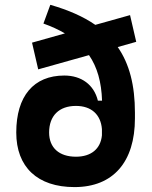

<svg xmlns="http://www.w3.org/2000/svg" viewBox="-20 -760 626 790"><path d="M286.6 9.8C445.3 9.8 535.2 -93.3 535.2 -272.9V-296.4C535.2 -408.2 512.7 -497.1 464.4 -566.4L540.5 -587.9L515.1 -697.8L372.1 -657.7C322.8 -691.9 261.2 -718.8 187 -740.2L158.7 -663.1C191.9 -651.4 221.2 -637.7 247.1 -622.6L111.8 -584.5L137.2 -474.6L346.2 -533.2C380.4 -483.4 397.5 -421.9 399.9 -345.7H382.8C366.7 -411.6 314.9 -449.2 244.6 -449.2C118.2 -449.2 46.9 -364.3 46.9 -214.8C46.9 -72.8 133.8 9.8 286.6 9.8ZM292.5 -115.2C223.1 -115.2 182.1 -152.3 182.1 -214.8C182.1 -283.7 223.1 -324.2 292.5 -324.2C355.5 -324.2 394.5 -289.1 399.4 -229V-203.1C394 -147.5 355 -115.2 292.5 -115.2Z"/></svg>

Font: CaskaydiaCove Nerd Font
Style: Bold
Weight: 700
Designer: Aaron Bell
Foundry: Saja Typeworks
Version: Version 2111.1;Nerd Fonts 2.3.0